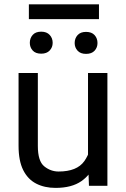

<svg xmlns="http://www.w3.org/2000/svg" viewBox="-20 -870 591 899"><path d="M392.1 -122.1V-528.3H482.9V0H396.5ZM409.2 -233.4 446.8 -234.4Q446.8 -164.1 426.8 -108.9Q406.7 -53.7 361.3 -22Q315.9 9.8 240.2 9.8Q188.5 9.8 149.4 -10.3Q110.4 -30.3 88.6 -73.7Q66.9 -117.2 66.9 -187.5V-528.3H157.2V-186.5Q157.2 -115.2 187.3 -91.1Q217.3 -66.9 254.4 -66.9Q340.3 -66.9 374.8 -115.5Q409.2 -164.1 409.2 -233.4ZM119.6 -669.4Q119.6 -691.4 133.1 -706.5Q146.5 -721.7 172.9 -721.7Q198.7 -721.7 212.6 -706.5Q226.6 -691.4 226.6 -669.4Q226.6 -648.4 212.6 -633.5Q198.7 -618.7 172.9 -618.7Q146.5 -618.7 133.1 -633.5Q119.6 -648.4 119.6 -669.4ZM329.6 -668.5Q329.6 -690.4 343.3 -705.6Q356.9 -720.7 382.8 -720.7Q409.2 -720.7 422.9 -705.6Q436.5 -690.4 436.5 -668.5Q436.5 -647.5 422.9 -632.6Q409.2 -617.7 382.8 -617.7Q356.9 -617.7 343.3 -632.6Q329.6 -647.5 329.6 -668.5ZM443.4 -849.6V-780.3H115.2V-849.6Z"/></svg>

Font: RobotoDEMO
Style: Regular
Weight: 400
Designer: Christian Robertson
Foundry: Google
Version: Version 2.136